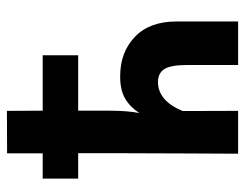

<svg xmlns="http://www.w3.org/2000/svg" viewBox="-97 -615 712 558"><g transform="rotate(-90 259.0 -336.0)"><path d="M475.6 0H349.1Q349.1 0 349.1 -45.4V-147.5Q349.1 -195.8 337.2 -214.4Q325.2 -232.9 299.8 -232.9Q245.1 -232.9 215.3 -161.1L215.8 0Q215.8 0 91.3 0Q91.3 -33.7 92 -138.7Q92.8 -243.7 92.8 -358.9V-464.8H19V-567.9H92.3Q92.3 -567.9 92.3 -671.4Q95.2 -671.4 151.1 -671.6Q207 -671.9 215.8 -671.9Q216.3 -645 216.3 -567.9H377.4V-464.8H216.3V-375Q216.3 -321.8 209.5 -287.1Q227.5 -314.5 252 -328.6Q276.4 -342.8 315.9 -342.8Q386.2 -342.8 430.9 -300Q475.6 -257.3 475.6 -179.2Z"/></g></svg>

Font: Fantasque Sans Mono
Style: Bold
Weight: 700
Monospace: yes
Designer: Jany Belluz
Version: Version 1.8.0 ; ttfautohint (v1.8.2)